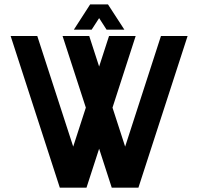

<svg xmlns="http://www.w3.org/2000/svg" viewBox="-20 -870 919 890"><path d="M257.3 0 29.3 -703.1H152.8L319.3 -190.4L377.9 -371.1L270 -703.1H393.6L439.5 -561.5L485.4 -703.1H608.9L501.5 -371.1L560.1 -190.4L726.1 -703.1H849.6L621.6 0H498L439.5 -180.7L380.9 0ZM556.6 -732.4H474.1L439.5 -786.1L404.8 -732.4H322.3L397.9 -849.6H480.5Z"/></svg>

Font: Gerhaus
Style: Regular
Weight: 400
Designer: GGBotNet
Foundry: GGBotNet
Version: 1.01